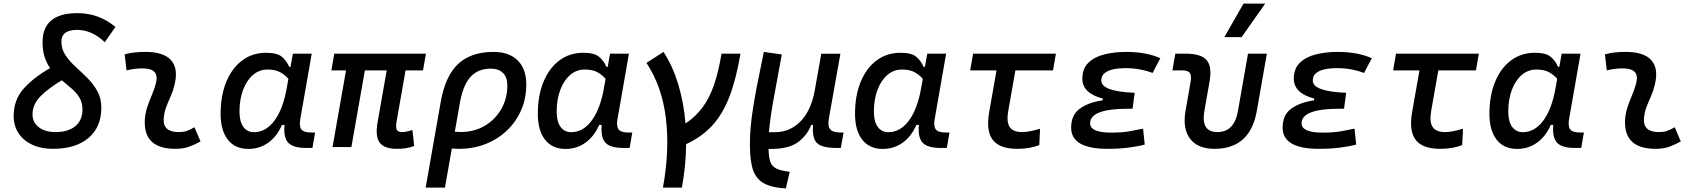

<svg xmlns="http://www.w3.org/2000/svg" viewBox="-20 -815 9415 1064"><path d="M272.5 9.8Q207.5 9.8 158.7 -12.9Q109.9 -35.6 82.8 -76.7Q55.7 -117.7 55.7 -171.9Q55.7 -261.7 111.3 -324Q167 -386.2 257.8 -437.5Q239.3 -463.9 227.5 -498.8Q215.8 -533.7 215.8 -580.6Q215.8 -742.2 408.7 -742.2Q528.8 -742.2 619.6 -665.5L560.5 -581.1Q489.7 -649.4 407.2 -649.4Q320.3 -649.4 320.3 -584.5Q320.3 -542.5 342.8 -509Q365.2 -475.6 398.2 -445.6Q431.2 -415.5 463.9 -383.1Q496.6 -350.6 519 -311Q541.5 -271.5 541.5 -218.3Q541.5 -110.8 470.5 -50.5Q399.4 9.8 272.5 9.8ZM322.8 -370.1Q248 -325.7 204.1 -281.2Q160.2 -236.8 160.2 -180.2Q160.2 -136.7 195.1 -109.9Q230 -83 287.6 -83Q357.9 -83 397.5 -116Q437 -148.9 437 -207.5Q437 -246.6 420.2 -274.2Q403.3 -301.8 377.2 -324Q351.1 -346.2 322.8 -370.1Z M1057.6 -109.9 1091.3 -31.2Q1061.5 -14.2 1028.3 -2.2Q995.1 9.8 952.1 9.8Q772.5 9.8 782.7 -153.3Q785.2 -189.9 797.1 -224.6Q809.1 -259.3 823 -292Q836.9 -324.7 844.2 -355Q865.2 -436 770.5 -436Q724.1 -436 681.2 -424.8L670.9 -513.7Q699.7 -522 728.5 -524.7Q757.3 -527.3 786.1 -527.3Q887.2 -527.3 928.2 -481.2Q969.2 -435.1 947.3 -345.2Q939 -310.5 925.5 -280.5Q912.1 -250.5 900.9 -221.2Q889.6 -191.9 887.2 -157.7Q881.8 -83 971.2 -83Q995.6 -83 1013.9 -89.1Q1032.2 -95.2 1057.6 -109.9Z M1589.8 -444.3 1603 -517.6H1707.5L1644 -154.8Q1637.2 -115.7 1650.1 -98.1Q1663.1 -80.6 1706.1 -80.6H1726.1L1711.4 4.9H1676.8Q1605 4.9 1577.6 -23.9Q1550.3 -52.7 1556.6 -122.6H1542.5Q1515.1 -59.1 1466.8 -24.4Q1418.5 10.3 1356 10.3Q1282.7 10.3 1242.7 -40.8Q1202.6 -91.8 1202.6 -184.1Q1202.6 -285.6 1234.1 -361.8Q1265.6 -438 1322.3 -480.2Q1378.9 -522.5 1454.6 -522.5Q1515.1 -522.5 1541.5 -500.7Q1567.9 -479 1583 -444.3ZM1462.9 -429.7Q1416.5 -429.7 1381.3 -399.2Q1346.2 -368.7 1326.7 -315.9Q1307.1 -263.2 1307.1 -196.3Q1307.1 -141.6 1328.4 -112.1Q1349.6 -82.5 1387.7 -82.5Q1453.1 -82.5 1500.7 -146.2Q1548.3 -210 1568.8 -325.7L1578.1 -377.9Q1562.5 -397.5 1535.2 -413.6Q1507.8 -429.7 1462.9 -429.7Z M2178.7 9.8Q2109.4 9.8 2084 -25.1Q2058.6 -60.1 2072.3 -136.7L2123 -424.8H2002L1927.2 0H1822.8L1897.5 -424.8H1816.4L1832.5 -517.6H2340.3L2324.2 -424.8H2227.5L2177.7 -141.6Q2172.4 -110.8 2178 -96.9Q2183.6 -83 2209.5 -83Q2221.2 -83 2234.4 -86.2Q2247.6 -89.4 2265.6 -94.2L2275.4 -5.9Q2250 2.9 2229.7 6.3Q2209.5 9.8 2178.7 9.8Z M2714.8 -527.3Q2801.3 -527.3 2848.9 -480.2Q2896.5 -433.1 2896.5 -346.7Q2896.5 -270.5 2868.4 -205.6Q2840.3 -140.6 2789.8 -92.3Q2739.3 -43.9 2671.4 -17.1Q2603.5 9.8 2523.4 9.8Q2504.4 9.8 2483.9 7.8L2445.8 224.6H2338.9L2422.4 -250.5Q2447.3 -393.1 2518.3 -460.2Q2589.4 -527.3 2714.8 -527.3ZM2500.5 -85Q2516.6 -83.5 2534.2 -83.5Q2607.4 -83.5 2665.5 -117.4Q2723.6 -151.4 2757.6 -210Q2791.5 -268.6 2791.5 -341.8Q2791.5 -386.2 2767.6 -410.4Q2743.7 -434.6 2700.2 -434.6Q2628.9 -434.6 2587.4 -388.9Q2545.9 -343.3 2528.8 -246.1Z M3347.7 -444.3 3360.8 -517.6H3465.3L3401.9 -154.8Q3395 -115.7 3408 -98.1Q3420.9 -80.6 3463.9 -80.6H3483.9L3469.2 4.9H3434.6Q3362.8 4.9 3335.4 -23.9Q3308.1 -52.7 3314.5 -122.6H3300.3Q3272.9 -59.1 3224.6 -24.4Q3176.3 10.3 3113.8 10.3Q3040.5 10.3 3000.5 -40.8Q2960.4 -91.8 2960.4 -184.1Q2960.4 -285.6 2991.9 -361.8Q3023.4 -438 3080.1 -480.2Q3136.7 -522.5 3212.4 -522.5Q3272.9 -522.5 3299.3 -500.7Q3325.7 -479 3340.8 -444.3ZM3220.7 -429.7Q3174.3 -429.7 3139.2 -399.2Q3104 -368.7 3084.5 -315.9Q3064.9 -263.2 3064.9 -196.3Q3064.9 -141.6 3086.2 -112.1Q3107.4 -82.5 3145.5 -82.5Q3210.9 -82.5 3258.5 -146.2Q3306.2 -210 3326.7 -325.7L3335.9 -377.9Q3320.3 -397.5 3293 -413.6Q3265.6 -429.7 3220.7 -429.7Z M3653.8 224.6Q3691.4 19 3670.2 -158.7Q3648.9 -336.4 3562.5 -466.3L3656.7 -527.3Q3707.5 -450.2 3738.3 -348.9Q3769 -247.6 3778.8 -130.9Q3834.5 -167.5 3873 -219.5Q3911.6 -271.5 3936.8 -344.5Q3961.9 -417.5 3978.5 -517.6H4083.5Q4059.6 -377 4022.5 -280Q3985.4 -183.1 3927.2 -119.6Q3869.1 -56.2 3782.2 -16.1Q3781.2 102.5 3758.8 224.6Z M4335 229 4327.1 228.5Q4244.6 223.1 4202.6 194.1Q4160.6 165 4147 106.4Q4133.3 47.9 4136.2 -45.9Q4138.2 -108.9 4147.7 -179Q4157.2 -249 4173.8 -334.2Q4190.4 -419.4 4212.9 -527.3L4312.5 -513.2Q4283.2 -357.9 4265.1 -255.4Q4247.1 -152.8 4241.2 -82.5H4275.9Q4356.4 -82.5 4415 -141.1Q4473.6 -199.7 4494.6 -310.5L4496.1 -320.8Q4496.6 -323.2 4497.1 -325.7V-325.2L4531.2 -517.1H4637.2L4573.7 -160.6Q4565.9 -116.2 4580.6 -98.4Q4595.2 -80.6 4640.6 -80.6H4654.8L4639.6 4.9H4614.3Q4536.6 4.9 4508.1 -21.7Q4479.5 -48.3 4485.8 -122.6H4475.6Q4450.7 -60.5 4398.2 -24.4Q4345.7 11.7 4244.1 10.3H4238.8Q4239.7 48.8 4246.3 74Q4252.9 99.1 4272.7 113.3Q4292.5 127.4 4334 133.8L4356.4 137.2Z M5105.5 -444.3 5118.7 -517.6H5223.1L5159.7 -154.8Q5152.8 -115.7 5165.8 -98.1Q5178.7 -80.6 5221.7 -80.6H5241.7L5227.1 4.9H5192.4Q5120.6 4.9 5093.3 -23.9Q5065.9 -52.7 5072.3 -122.6H5058.1Q5030.8 -59.1 4982.4 -24.4Q4934.1 10.3 4871.6 10.3Q4798.3 10.3 4758.3 -40.8Q4718.3 -91.8 4718.3 -184.1Q4718.3 -285.6 4749.8 -361.8Q4781.2 -438 4837.9 -480.2Q4894.5 -522.5 4970.2 -522.5Q5030.8 -522.5 5057.1 -500.7Q5083.5 -479 5098.6 -444.3ZM4978.5 -429.7Q4932.1 -429.7 4897 -399.2Q4861.8 -368.7 4842.3 -315.9Q4822.8 -263.2 4822.8 -196.3Q4822.8 -141.6 4844 -112.1Q4865.2 -82.5 4903.3 -82.5Q4968.8 -82.5 5016.4 -146.2Q5064 -210 5084.5 -325.7L5093.8 -377.9Q5078.1 -397.5 5050.8 -413.6Q5023.4 -429.7 4978.5 -429.7Z M5618.7 9.8Q5519.5 9.8 5481.4 -40Q5443.4 -89.8 5461.9 -195.3L5502.4 -424.8H5356.4L5372.6 -517.6H5831.5L5815.4 -424.8H5606.9L5567.4 -200.2Q5556.6 -139.6 5575.4 -111.3Q5594.2 -83 5644.5 -83Q5681.6 -83 5743.7 -101.6L5739.3 -10.7Q5684.6 9.8 5618.7 9.8Z M6117.7 9.8Q5916 9.8 5916 -107.4Q5916 -179.2 5965.3 -213.9Q6014.6 -248.5 6089.8 -258.8L6091.8 -268.6Q5978 -298.3 5978 -378.9Q5978 -434.6 6011.2 -467Q6044.4 -499.5 6099.6 -513.4Q6154.8 -527.3 6220.2 -527.3Q6333.5 -527.3 6410.2 -492.2L6367.2 -410.6Q6296.9 -437.5 6215.3 -437.5Q6180.7 -437.5 6150.4 -431.2Q6120.1 -424.8 6101.6 -409.9Q6083 -395 6083 -368.7Q6083 -308.1 6268.1 -300.8L6256.3 -212.4H6231Q6021 -212.4 6021 -131.8Q6021 -80.1 6137.2 -80.1Q6198.2 -80.1 6240 -87.6Q6281.7 -95.2 6314.5 -102.1L6323.7 -13.7Q6282.7 -2.9 6230.7 3.4Q6178.7 9.8 6117.7 9.8Z M6710.4 9.8Q6617.7 9.8 6575.2 -45.9Q6532.7 -101.6 6549.8 -200.2L6577.1 -356.4Q6584 -394 6574.5 -409.4Q6564.9 -424.8 6534.7 -424.8H6477.1L6493.2 -517.6H6550.8Q6636.7 -517.6 6667.2 -481.4Q6697.8 -445.3 6682.6 -361.3L6654.3 -200.2Q6633.8 -83 6726.6 -83Q6819.8 -83 6840.3 -200.2L6896 -517.6H7000.5L6944.8 -200.2Q6907.7 9.8 6710.4 9.8ZM6765.1 -609.4 6871.1 -794.9H6991.2L6860.8 -609.4Z M7289.6 9.8Q7087.9 9.8 7087.9 -107.4Q7087.9 -179.2 7137.2 -213.9Q7186.5 -248.5 7261.7 -258.8L7263.7 -268.6Q7149.9 -298.3 7149.9 -378.9Q7149.9 -434.6 7183.1 -467Q7216.3 -499.5 7271.5 -513.4Q7326.7 -527.3 7392.1 -527.3Q7505.4 -527.3 7582 -492.2L7539.1 -410.6Q7468.8 -437.5 7387.2 -437.5Q7352.5 -437.5 7322.3 -431.2Q7292 -424.8 7273.4 -409.9Q7254.9 -395 7254.9 -368.7Q7254.9 -308.1 7439.9 -300.8L7428.2 -212.4H7402.8Q7192.9 -212.4 7192.9 -131.8Q7192.9 -80.1 7309.1 -80.1Q7370.1 -80.1 7411.9 -87.6Q7453.6 -95.2 7486.3 -102.1L7495.6 -13.7Q7454.6 -2.9 7402.6 3.4Q7350.6 9.8 7289.6 9.8Z M7962.4 9.8Q7863.3 9.8 7825.2 -40Q7787.1 -89.8 7805.7 -195.3L7846.2 -424.8H7700.2L7716.3 -517.6H8175.3L8159.2 -424.8H7950.7L7911.1 -200.2Q7900.4 -139.6 7919.2 -111.3Q7938 -83 7988.3 -83Q8025.4 -83 8087.4 -101.6L8083 -10.7Q8028.3 9.8 7962.4 9.8Z M8621.1 -444.3 8634.3 -517.6H8738.8L8675.3 -154.8Q8668.5 -115.7 8681.4 -98.1Q8694.3 -80.6 8737.3 -80.6H8757.3L8742.7 4.9H8708Q8636.2 4.9 8608.9 -23.9Q8581.5 -52.7 8587.9 -122.6H8573.7Q8546.4 -59.1 8498 -24.4Q8449.7 10.3 8387.2 10.3Q8314 10.3 8273.9 -40.8Q8233.9 -91.8 8233.9 -184.1Q8233.9 -285.6 8265.4 -361.8Q8296.9 -438 8353.5 -480.2Q8410.2 -522.5 8485.8 -522.5Q8546.4 -522.5 8572.8 -500.7Q8599.1 -479 8614.3 -444.3ZM8494.1 -429.7Q8447.8 -429.7 8412.6 -399.2Q8377.4 -368.7 8357.9 -315.9Q8338.4 -263.2 8338.4 -196.3Q8338.4 -141.6 8359.6 -112.1Q8380.9 -82.5 8418.9 -82.5Q8484.4 -82.5 8532 -146.2Q8579.6 -210 8600.1 -325.7L8609.4 -377.9Q8593.8 -397.5 8566.4 -413.6Q8539.1 -429.7 8494.1 -429.7Z M9260.7 -109.9 9294.4 -31.2Q9264.6 -14.2 9231.4 -2.2Q9198.2 9.8 9155.3 9.8Q8975.6 9.8 8985.8 -153.3Q8988.3 -189.9 9000.2 -224.6Q9012.2 -259.3 9026.1 -292Q9040 -324.7 9047.4 -355Q9068.4 -436 8973.6 -436Q8927.2 -436 8884.3 -424.8L8874 -513.7Q8902.8 -522 8931.6 -524.7Q8960.4 -527.3 8989.3 -527.3Q9090.3 -527.3 9131.3 -481.2Q9172.4 -435.1 9150.4 -345.2Q9142.1 -310.5 9128.7 -280.5Q9115.2 -250.5 9104 -221.2Q9092.8 -191.9 9090.3 -157.7Q9085 -83 9174.3 -83Q9198.7 -83 9217 -89.1Q9235.4 -95.2 9260.7 -109.9Z"/></svg>

Font: Cascadia Mono PL
Style: Italic
Weight: 400
Italic angle: -10°
Monospace: yes
Designer: Aaron Bell
Foundry: Saja Typeworks
Version: Version 2404.023; ttfautohint (v1.8.4)